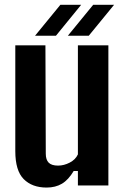

<svg xmlns="http://www.w3.org/2000/svg" viewBox="-20 -794 534 822"><path d="M179.5 9Q117.5 9 81.5 -27.2Q45.5 -63.5 45.5 -147V-600H174.5L176 -136Q176 -110 188.5 -97.5Q201 -85 228.5 -85Q254 -85 278.8 -98Q303.5 -111 313.5 -133V-600H444V0H313.5V-62H295.5Q273 -24 245.2 -7.5Q217.5 9 179.5 9ZM130 -641 238.5 -773.5H327.5L219.5 -641ZM270.5 -641 379 -773.5H468.5L360 -641Z"/></svg>

Font: Big Shoulders
Style: Bold
Weight: 700
Designer: Patric King
Foundry: XO Type Co
Version: Version 2.002